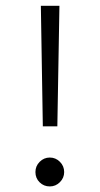

<svg xmlns="http://www.w3.org/2000/svg" viewBox="-20 -653 349 672"><path d="M123 -632.8H188L180.7 -210.9H129.9ZM104 -50.8Q104 -71.8 118.9 -86.7Q133.8 -101.6 154.3 -101.6Q174.8 -101.6 189.7 -86.7Q204.6 -71.8 204.6 -50.8Q204.6 -30.3 189.7 -15.4Q174.8 -0.5 154.3 -0.5Q133.3 -0.5 118.7 -14.9Q104 -29.3 104 -50.8Z"/></svg>

Font: Vazir Thin FD
Style: Thin-FD
Weight: 100
Designer: Saber Rastikerdar
Foundry: Saber Rastikerdar
Version: Version 30.0.0